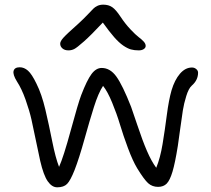

<svg xmlns="http://www.w3.org/2000/svg" viewBox="-20 -781 897 816"><path d="M271 -566.9Q254.9 -566.9 245.4 -575.2Q235.8 -583.5 235.8 -595.2Q235.8 -605.5 249.3 -620.6Q262.7 -635.7 314.9 -682.1Q333 -698.7 351.1 -717.5Q369.1 -736.3 376.2 -743.7Q383.3 -751 394 -756.1Q404.8 -761.2 418.9 -761.2Q441.4 -761.2 457 -750.5Q472.7 -739.7 492.2 -710Q512.7 -679.2 534.7 -656Q556.6 -632.8 569.3 -623.3Q582 -613.8 590.6 -604.5Q599.1 -595.2 599.1 -585.9Q599.1 -577.6 590.8 -572.3Q582.5 -566.9 569.8 -566.9Q550.8 -566.9 536.1 -571Q521.5 -575.2 503.4 -587.6Q485.4 -600.1 464.8 -623.5Q444.3 -647 417 -685.1Q367.2 -631.8 336.9 -605Q306.6 -578.1 295.2 -572.5Q283.7 -566.9 271 -566.9ZM223.1 15.1Q200.7 15.1 182.9 -10.5Q165 -36.1 150.9 -97.2Q145.5 -120.6 133.8 -178Q122.1 -235.4 113.8 -272.5Q105.5 -309.6 88.9 -356.7Q72.3 -403.8 51.8 -435.1Q33.7 -464.4 37.8 -479.7Q42 -495.1 64 -495.1Q82.5 -495.1 98.9 -480.7Q115.2 -466.3 134.8 -425.8Q157.2 -381.3 172.9 -314.9Q188.5 -248.5 202.1 -179.7Q215.8 -110.8 231 -71.8Q249.5 -112.3 280.8 -227.3Q312 -342.3 325.2 -377Q349.6 -440.4 368.9 -466.3Q388.2 -492.2 412.1 -492.2Q448.2 -492.2 474.6 -455.6Q501 -418.9 537.1 -327.1Q541.5 -315.9 563.7 -249.3Q585.9 -182.6 604.7 -139.2Q623.5 -95.7 644 -67.9Q661.1 -109.4 670.9 -168.7Q680.7 -228 689 -292.2Q697.3 -356.4 709 -397Q722.2 -441.4 744.9 -467.8Q767.6 -494.1 795.9 -494.1Q806.2 -494.1 814 -487.5Q821.8 -481 821.8 -472.2Q821.8 -440.4 794.9 -417Q781.7 -405.3 771.7 -373Q761.7 -340.8 757.1 -311.8Q752.4 -282.7 745.6 -231.4Q738.8 -180.2 735.8 -161.1Q724.1 -87.9 713.1 -51.3Q702.1 -14.6 688.5 -0.7Q674.8 13.2 651.9 13.2Q627 13.2 609.6 -2.4Q592.3 -18.1 563 -65.9Q543.9 -97.7 523.9 -151.4Q503.9 -205.1 490 -251.5Q476.1 -297.9 456.5 -345.2Q437 -392.6 418 -416Q397.9 -385.7 379.2 -326.2Q360.4 -266.6 338.4 -187.5Q316.4 -108.4 296.9 -58.1Q279.3 -13.7 265.1 0.7Q251 15.1 223.1 15.1Z"/></svg>

Font: Shantell Sans Normal
Style: Regular
Weight: 300
Designer: Stephen Nixon, Anya Danilova, Shantell Martin
Foundry: Arrow Type
Version: Version 1.006;[559af2be0]